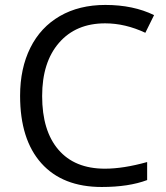

<svg xmlns="http://www.w3.org/2000/svg" viewBox="-20 -744 671 774"><path d="M403.8 -649.9Q286.1 -649.9 218 -571.5Q149.9 -493.2 149.9 -356.9Q149.9 -216.8 215.6 -140.4Q281.2 -64 402.8 -64Q477.5 -64 573.2 -90.8V-18.1Q499 9.8 390.1 9.8Q232.4 9.8 146.7 -85.9Q61 -181.6 61 -357.9Q61 -468.3 102.3 -551.3Q143.6 -634.3 221.4 -679.2Q299.3 -724.1 404.8 -724.1Q517.1 -724.1 601.1 -683.1L565.9 -611.8Q484.9 -649.9 403.8 -649.9Z"/></svg>

Font: f0_46825 
Style: Regular
Weight: 400
Foundry: Ascender Corporation
Version: Version 1.10